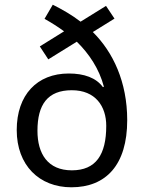

<svg xmlns="http://www.w3.org/2000/svg" viewBox="-20 -785 610 815"><path d="M204 -765 169 -705C198 -689 226 -671 252 -652L149 -588L185 -533L306 -608C358 -557 401 -493 421 -417L417 -415C388 -455 337 -473 272 -473C137 -473 51 -382 51 -233C51 -83 147 10 283 10C430 10 520 -85 520 -275C520 -437 460 -564 374 -649L466 -706L430 -760L322 -693C286 -721 244 -745 204 -765ZM285 -402C385 -402 431 -334 431 -251C431 -128 387 -62 285 -62C183 -62 139 -132 139 -230C139 -341 182 -402 285 -402Z"/></svg>

Font: Noto Sans Thai
Style: Regular
Weight: 400
Designer: Monotype Design Team
Foundry: Monotype Imaging Inc.
Version: Version 1.901